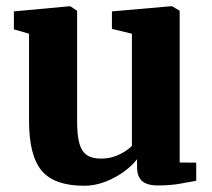

<svg xmlns="http://www.w3.org/2000/svg" viewBox="-20 -584 679 615"><path d="M485.5 10Q450.5 10 434.8 -4.5Q419 -19 419 -48V-74Q403.5 -53.5 376.8 -34Q350 -14.5 317 -1.8Q284 11 249.5 11Q154 11 113.5 -37.2Q73 -85.5 73 -197.5V-476L24.5 -490V-547.5L203 -564H205L227 -549.5V-195.5Q227 -151.5 234 -125.5Q241 -99.5 257.5 -87.8Q274 -76 303 -76Q327.5 -76 346.5 -82.8Q365.5 -89.5 379.8 -98.8Q394 -108 402.5 -116.5V-476L338.5 -491.5V-547.5L527.5 -564H531.5L555.5 -549.5V-63.5L608.5 -63V-5Q590 -1.5 558.2 4.2Q526.5 10 485.5 10Z"/></svg>

Font: Merriweather 28pt ExtraBold
Style: Regular
Weight: 800
Version: Version 2.100